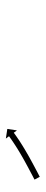

<svg xmlns="http://www.w3.org/2000/svg" viewBox="226 -689 154 646"><g transform="rotate(-90 303.0 -366.0)"><path d="M23.5 -327.8C22.9 -327.5 22.3 -327.2 21.7 -326.8L31.1 -309.1C31.6 -309.5 32.2 -309.8 32.8 -310.1C34.5 -310.9 36.1 -311.8 37.8 -312.7C40.4 -314 42.9 -315.4 45.5 -316.7C48.8 -318.5 52.2 -320.2 55.5 -322C59.4 -324.1 63.3 -326.1 67.2 -328.2L67.2 -328.2L67.2 -328.2C71.5 -330.5 75.9 -332.9 80.2 -335.2L80.2 -335.2L80.2 -335.2C84.8 -337.7 89.4 -340.2 93.9 -342.7L93.9 -342.7L94 -342.7C98.6 -345.4 103.3 -348 108 -350.6C108 -350.6 108 -350.6 108 -350.6C108 -350.7 108 -350.7 108 -350.7C112.6 -353.3 117.2 -356 121.8 -358.7C121.8 -358.7 121.8 -358.7 121.8 -358.7C121.8 -358.7 121.8 -358.7 121.8 -358.7C126.2 -361.4 130.6 -364 135 -366.7C135 -366.7 135 -366.7 135 -366.7C135 -366.7 135 -366.7 135 -366.7C139.1 -369.3 143.1 -371.8 147.1 -374.4C147.1 -374.4 147.2 -374.4 147.2 -374.4C147.2 -374.4 147.2 -374.4 147.2 -374.4C150.8 -376.7 154.3 -379.1 157.9 -381.4C157.9 -381.4 157.9 -381.4 157.9 -381.4C157.9 -381.5 157.9 -381.5 157.9 -381.5C160.9 -383.5 163.8 -385.5 166.8 -387.5C166.8 -387.5 166.8 -387.5 166.8 -387.5C166.8 -387.6 166.8 -387.6 166.8 -387.6C169.1 -389.1 171.4 -390.7 173.6 -392.3L173.6 -392.3L173.6 -392.4C175.1 -393.4 176.5 -394.4 177.9 -395.5L177.9 -395.5L178 -395.5C178.5 -395.8 179 -396.2 179.5 -396.6L187.3 -386L192.2 -418.4L159.8 -423.3L167.6 -412.7C167.1 -412.3 166.6 -412 166.1 -411.6L166.2 -411.6L166.2 -411.6C164.8 -410.6 163.4 -409.6 162 -408.6L162 -408.6L162 -408.6C159.8 -407 157.6 -405.5 155.4 -403.9C155.4 -403.9 155.4 -404 155.4 -404C155.4 -404 155.4 -404 155.4 -404C152.5 -402 149.6 -400 146.7 -398C146.7 -398 146.7 -398 146.7 -398C146.8 -398.1 146.8 -398.1 146.8 -398.1C143.3 -395.7 139.8 -393.5 136.3 -391.2C136.3 -391.2 136.3 -391.2 136.3 -391.2C136.3 -391.2 136.4 -391.2 136.4 -391.2C132.4 -388.7 128.4 -386.2 124.5 -383.7C124.5 -383.7 124.5 -383.7 124.5 -383.7C124.5 -383.7 124.5 -383.7 124.5 -383.7C120.2 -381.1 115.9 -378.5 111.6 -375.9C111.6 -375.9 111.6 -375.9 111.6 -375.9C111.6 -375.9 111.6 -375.9 111.6 -375.9C107.1 -373.3 102.6 -370.6 98 -368C98 -368 98 -368 98 -368C98 -368 98.1 -368 98.1 -368C93.5 -365.4 88.8 -362.8 84.2 -360.2L84.2 -360.2L84.2 -360.2C79.7 -357.7 75.2 -355.2 70.6 -352.8L70.7 -352.8L70.7 -352.8C66.4 -350.5 62.1 -348.2 57.8 -345.9L57.8 -345.9L57.8 -345.9C53.9 -343.8 50 -341.7 46.1 -339.7C42.8 -337.9 39.5 -336.2 36.2 -334.4C33.6 -333.1 31.1 -331.7 28.5 -330.4C26.8 -329.5 25.2 -328.6 23.5 -327.8Z"/></g></svg>

Font: FRB American Cursive Just Arrows Ultra
Style: Bold Italic
Weight: 1000
Italic angle: -25°
Version: Version 2.0;Modular Font Editor K font №1